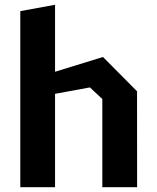

<svg xmlns="http://www.w3.org/2000/svg" viewBox="-20 -785 660 805"><path d="M409 -369.8 356.9 -418.5 128.3 -376.4V-458.7L411.8 -546.1L554.6 -402.2L554.9 0H409ZM65.1 -738.3 210.8 -765V0H65.1Z"/></svg>

Font: Monaspace Krypton Var
Style: Regular
Weight: 400
Designer: Riley Cran and the Lettermatic Team
Version: Version 1.101 (Monaspace Krypton Var)